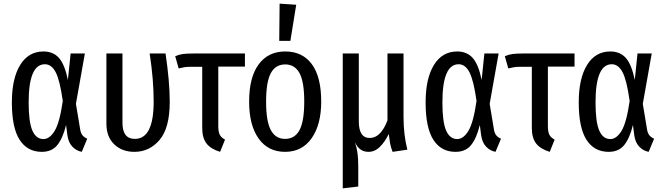

<svg xmlns="http://www.w3.org/2000/svg" viewBox="-20 -820 3640 1052"><path d="M352 -382 367 -527H445L396 -251L419 -113Q422 -92 431 -80Q440 -68 458 -60L428 12Q397 6 375.5 -17.5Q354 -41 349 -81L342 -135Q324 -62 294 -25Q264 12 209 12Q130 12 87.5 -54Q45 -120 45 -259Q45 -390 90.5 -464Q136 -538 218 -538Q272 -538 303.5 -502Q335 -466 352 -382ZM137 -259Q137 -151 157.5 -104.5Q178 -58 218 -58Q252 -58 279.5 -103Q307 -148 324 -267Q308 -381 285 -424.5Q262 -468 226 -468Q137 -468 137 -259Z M910 -262Q910 -119 854.5 -53.5Q799 12 716 12Q649 12 606 -29Q563 -70 563 -143V-527H651V-147Q651 -59 719 -59Q822 -59 822 -263Q822 -385 800 -527H887Q910 -373 910 -262Z M1176 -455V-129Q1176 -98 1184 -82Q1192 -66 1213 -55L1186 12Q1134 -4 1111 -34.5Q1088 -65 1088 -119V-454H1027Q1004 -454 991.5 -452Q979 -450 959 -445L940 -512Q961 -521 981.5 -524Q1002 -527 1046 -527H1322V-455Z M1740 -264Q1740 -137 1687.5 -62.5Q1635 12 1542 12Q1449 12 1397 -61Q1345 -134 1345 -263Q1345 -396 1397 -467Q1449 -538 1543 -538Q1637 -538 1688.5 -468.5Q1740 -399 1740 -264ZM1438 -263Q1438 -155 1464 -107Q1490 -59 1542 -59Q1595 -59 1621 -107Q1647 -155 1647 -264Q1647 -372 1621 -419.5Q1595 -467 1543 -467Q1490 -467 1464 -419.5Q1438 -372 1438 -263ZM1603 -794 1571 -596H1510L1512 -800Z M2131 12Q2121 -14 2117.5 -34Q2114 -54 2110 -86Q2090 -44 2062 -16Q2034 12 1999 12Q1974 12 1956 -0.5Q1938 -13 1925 -40Q1935 -10 1939 20Q1943 50 1943 94V202L1858 212V-527H1946V-155Q1946 -64 2006 -64Q2066 -64 2103 -160V-527H2191V-180Q2191 -82 2212 0Z M2619 -382 2634 -527H2712L2663 -251L2686 -113Q2689 -92 2698 -80Q2707 -68 2725 -60L2695 12Q2664 6 2642.5 -17.5Q2621 -41 2616 -81L2609 -135Q2591 -62 2561 -25Q2531 12 2476 12Q2397 12 2354.5 -54Q2312 -120 2312 -259Q2312 -390 2357.5 -464Q2403 -538 2485 -538Q2539 -538 2570.5 -502Q2602 -466 2619 -382ZM2404 -259Q2404 -151 2424.5 -104.5Q2445 -58 2485 -58Q2519 -58 2546.5 -103Q2574 -148 2591 -267Q2575 -381 2552 -424.5Q2529 -468 2493 -468Q2404 -468 2404 -259Z M2982 -455V-129Q2982 -98 2990 -82Q2998 -66 3019 -55L2992 12Q2940 -4 2917 -34.5Q2894 -65 2894 -119V-454H2833Q2810 -454 2797.5 -452Q2785 -450 2765 -445L2746 -512Q2767 -521 2787.5 -524Q2808 -527 2852 -527H3128V-455Z M3458 -382 3473 -527H3551L3502 -251L3525 -113Q3528 -92 3537 -80Q3546 -68 3564 -60L3534 12Q3503 6 3481.5 -17.5Q3460 -41 3455 -81L3448 -135Q3430 -62 3400 -25Q3370 12 3315 12Q3236 12 3193.5 -54Q3151 -120 3151 -259Q3151 -390 3196.5 -464Q3242 -538 3324 -538Q3378 -538 3409.5 -502Q3441 -466 3458 -382ZM3243 -259Q3243 -151 3263.5 -104.5Q3284 -58 3324 -58Q3358 -58 3385.5 -103Q3413 -148 3430 -267Q3414 -381 3391 -424.5Q3368 -468 3332 -468Q3243 -468 3243 -259Z"/></svg>

Font: Fira Sans Compressed
Style: Regular
Weight: 400
Width: 1
Designer: bBox Type GmbH & Carrois Corporate GbR & Edenspiekermann AG
Foundry: bBox Type GmbH & Carrois Corporate GbR & Edenspiekermann AG
Version: Version 4.301